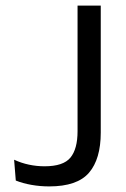

<svg xmlns="http://www.w3.org/2000/svg" viewBox="-20 -659 452 687"><path d="M156 8Q123.5 8 92.5 2.5Q61.5 -3 36.5 -13L30.5 -87.5Q56.5 -75.5 83.8 -69.8Q111 -64 139.5 -64Q206.5 -64 232 -95Q257.5 -126 257.5 -189.5V-639H340.5V-184.5Q340.5 -90 298.5 -41Q256.5 8 156 8Z"/></svg>

Font: Anek Bangla Medium
Style: Regular
Weight: 400
Version: Version 1.003